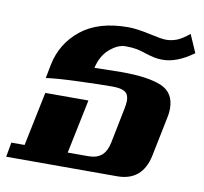

<svg xmlns="http://www.w3.org/2000/svg" viewBox="-89 -654 775 728"><g transform="rotate(10 299.0 -290.0)"><path d="M-10 -56H41L84 -264H250L207 -56H286Q319 -56 337.5 -72Q356 -88 363 -122L389 -252Q394 -275 394 -288Q394 -312 379.5 -322Q365 -332 330 -332Q284 -332 201 -329Q118 -326 76 -320L86 -372Q103 -457 170 -510.5Q237 -564 351 -564Q384 -564 438 -552Q482 -542 499 -542Q520 -542 540 -549.5Q560 -557 588 -580L618 -511Q555 -465 500 -465Q481 -465 467.5 -468Q454 -471 434 -477Q415 -484 397 -487.5Q379 -491 353 -491Q324 -491 293 -464.5Q262 -438 251 -390L355 -392Q457 -392 508.5 -370.5Q560 -349 560 -287Q560 -269 556 -252L525 -100Q504 0 407 0H-20Z"/></g></svg>

Font: Trirong ExtraBold
Style: Italic
Weight: 800
Italic angle: -12°
Designer: Katatrad Team
Foundry: CadsonDemak
Version: Version 1.001